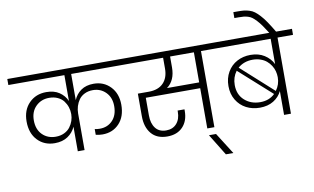

<svg xmlns="http://www.w3.org/2000/svg" viewBox="-140 -1213 2786 1704"><g transform="rotate(-10 1253.5 -360.5)"><path d="M476.1 0V-221.2Q453.6 -169.9 406 -137.9Q358.4 -106 289.1 -106Q194.3 -106 134.3 -169.2Q74.2 -232.4 74.2 -338.9Q74.2 -441.4 135.3 -503.7Q196.3 -565.9 291 -565.9Q360.8 -565.9 407.2 -534.9Q453.6 -503.9 476.1 -453.1V-686H-28.8V-740.2H1030.8V-686H537.1V-450.2Q558.6 -502.4 604 -534.2Q649.4 -565.9 717.8 -565.9Q809.1 -565.9 868.7 -503.4Q928.2 -440.9 928.2 -339.8Q928.2 -232.9 869.6 -170.9Q811 -108.9 719.2 -108.9Q690.4 -108.9 658.2 -116.2V-168Q675.8 -163.1 704.1 -163.1Q773.9 -163.1 818.8 -210Q863.8 -256.8 863.8 -338.9Q863.8 -416.5 817.1 -463.9Q770.5 -511.2 701.2 -511.2Q659.2 -511.2 626.5 -495.1Q593.8 -479 575 -452.4Q556.2 -425.8 546.6 -394.5Q537.1 -363.3 537.1 -330.1V0ZM307.1 -161.1Q349.6 -161.1 383.3 -177.2Q417 -193.4 436.5 -219.5Q456.1 -245.6 466.1 -275.1Q476.1 -304.7 476.1 -335V-335.9Q476.1 -368.2 466.3 -398.2Q456.5 -428.2 437 -454.1Q417.5 -480 383.8 -495.6Q350.1 -511.2 307.1 -511.2Q235.8 -511.2 187.5 -463.9Q139.2 -416.5 139.2 -337.9Q139.2 -255.9 186.5 -208.5Q233.9 -161.1 307.1 -161.1Z M1428.7 -587.9Q1428.7 -471.2 1353 -415H1643.1V-686H1428.7ZM973.1 -686V-740.2H1848.1V-686H1707V0H1643.1V-362.8H1152.8V-203.1Q1152.8 -131.8 1185.5 -88.9Q1218.3 -45.9 1281.7 -45.9Q1341.8 -45.9 1376.5 -85.7Q1411.1 -125.5 1411.1 -190.9V-202.1H1473.1V-188Q1473.1 -97.7 1422.1 -44.4Q1371.1 8.8 1282.7 8.8Q1189 8.8 1139.4 -50Q1089.8 -108.9 1089.8 -207V-411.1H1188Q1273.9 -411.1 1319.8 -458.3Q1365.7 -505.4 1365.7 -587.9V-686Z M1765.6 254.9 1647 62H1710.9L1833 254.9Z M2335 0V-214.8Q2310.5 -163.6 2259.3 -131.8Q2208 -100.1 2135.7 -100.1Q2068.4 -100.1 2013.7 -128.4Q1959 -156.7 1926 -211.2Q1893.1 -265.6 1893.1 -336.9Q1893.1 -408.2 1925 -463.1Q1957 -518.1 2011.5 -547.1Q2065.9 -576.2 2132.8 -576.2Q2205.6 -576.2 2257.3 -543.2Q2309.1 -510.3 2335 -458V-686H1790V-740.2H2536.6V-686H2397V0ZM2145 -530.8Q2065.4 -530.8 2010.7 -482.9L2299.8 -222.2Q2337.9 -273.9 2337.9 -338.9Q2337.9 -366.7 2330.6 -394Q2323.2 -421.4 2307.4 -446Q2291.5 -470.7 2269.3 -489.5Q2247.1 -508.3 2214.8 -519.5Q2182.6 -530.8 2145 -530.8ZM2147 -147.9Q2228 -147.9 2279.8 -198.2L1988.8 -459Q1949.7 -406.2 1949.7 -336.9Q1949.7 -250 2006.6 -199Q2063.5 -147.9 2147 -147.9Z M2335 -735.8Q2307.1 -780.3 2285.9 -810.3Q2264.6 -840.3 2244.4 -861.8Q2224.1 -883.3 2208.5 -895Q2192.9 -906.7 2172.1 -913.1Q2151.4 -919.4 2133.8 -921.1Q2116.2 -922.9 2087.9 -922.9H2049.8V-976.1H2086.9Q2122.6 -976.1 2144.8 -973.9Q2167 -971.7 2193.1 -963.6Q2219.2 -955.6 2239.3 -940.4Q2259.3 -925.3 2284.4 -898.2Q2309.6 -871.1 2335.9 -832Q2362.3 -793 2396 -735.8Z"/></g></svg>

Font: SVN-Poppins Light
Style: Regular
Weight: 300
Designer: Ninad Kale (Devanagari), Jonny Pinhorn (Latin)
Foundry: Indian Type Foundry
Version: Version 3.002 2017